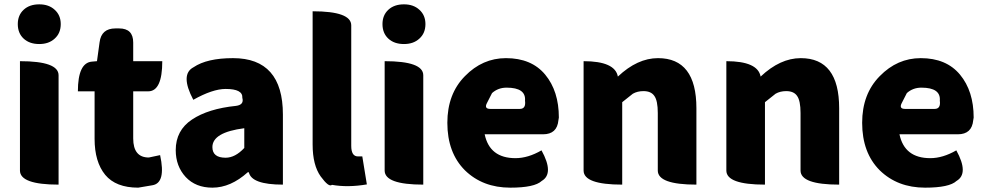

<svg xmlns="http://www.w3.org/2000/svg" viewBox="-20 -851 4550 885"><path d="M250 0Q72 0 72 -65V-569Q250 -569 250 -504V0ZM161 -648Q116 -648 89 -673Q62 -698 62 -740Q62 -781 89 -806Q116 -831 161 -831Q205 -831 232 -806Q260 -781 260 -740Q260 -698 232 -673Q205 -648 161 -648Z M617 14Q514 14 465 -45Q416 -105 416 -211V-430H339Q339 -562 404 -567L427 -569L439 -656Q447 -720 512 -720H529Q594 -720 594 -655V-569H728Q728 -430 663 -430H594V-213Q594 -125 666 -125L718 -136Q746 -7 682 3Z M959 14Q882 14 836 -35Q790 -85 790 -159Q790 -250 865 -300Q940 -350 1068 -363Q1106 -368 1097 -400Q1100 -441 1020 -441Q960 -441 871 -391Q809 -508 872 -541Q934 -583 1054 -583Q1284 -583 1284 -323V0Q1139 0 1127 -57H1122Q1043 14 959 14ZM1020 -124Q1064 -124 1106 -169V-260Q959 -241 959 -173Q959 -124 1020 -124Z M1671 -1Q1583 14 1510 1Q1496 14 1458 -38Q1421 -90 1421 -185V-799Q1599 -799 1599 -734V-179Q1599 -130 1630 -130H1650L1671 -1Z M1931 0Q1753 0 1753 -65V-569Q1931 -569 1931 -504V0ZM1842 -648Q1797 -648 1770 -673Q1743 -698 1743 -740Q1743 -781 1770 -806Q1797 -831 1842 -831Q1886 -831 1913 -806Q1941 -781 1941 -740Q1941 -698 1913 -673Q1886 -648 1842 -648Z M2332 14Q2205 14 2123 -66Q2042 -147 2042 -285Q2042 -418 2123 -500Q2204 -583 2312 -583Q2430 -583 2493 -507Q2556 -431 2556 -309L2554 -297Q2548 -232 2483 -232H2214Q2237 -122 2356 -122Q2414 -122 2476 -158Q2535 -51 2477 -17Q2444 14 2332 14ZM2224 -375Q2211 -349 2240 -349H2376Q2405 -349 2400 -387Q2405 -447 2315 -447Q2276 -447 2248 -422Z M2848 0Q2670 0 2670 -65V-569Q2815 -569 2828 -498Q2918 -583 3013 -583Q3190 -583 3190 -352V0Q3012 0 3012 -65V-330Q3012 -387 2996 -409Q2981 -431 2946 -431Q2918 -431 2897 -419L2848 -380V0Z M3506 0Q3328 0 3328 -65V-569Q3473 -569 3486 -498Q3576 -583 3671 -583Q3848 -583 3848 -352V0Q3670 0 3670 -65V-330Q3670 -387 3654 -409Q3639 -431 3604 -431Q3576 -431 3555 -419L3506 -380V0Z M4244 14Q4117 14 4035 -66Q3954 -147 3954 -285Q3954 -418 4035 -500Q4116 -583 4224 -583Q4342 -583 4405 -507Q4468 -431 4468 -309L4466 -297Q4460 -232 4395 -232H4126Q4149 -122 4268 -122Q4326 -122 4388 -158Q4447 -51 4389 -17Q4356 14 4244 14ZM4136 -375Q4123 -349 4152 -349H4288Q4317 -349 4312 -387Q4317 -447 4227 -447Q4188 -447 4160 -422Z"/></svg>

Font: Swei Half Moon CJK SC
Style: Black
Weight: 900
Version: Version 2.071